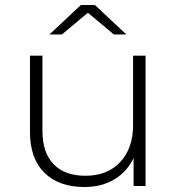

<svg xmlns="http://www.w3.org/2000/svg" viewBox="-20 -745 709 769"><path d="M100 -217V-522H150V-221Q150 -133 195 -87Q240 -41 322 -41Q410 -41 461.5 -96Q513 -151 513 -244V-522H563V0H515V-112Q489 -57 438 -26.5Q387 4 318 4Q216 4 158 -53Q100 -110 100 -217ZM304 -725H360L486 -607H436L332 -694L228 -607H178Z"/></svg>

Font: Goldbeck Next Light
Style: Regular
Weight: 300
Designer: Julieta Ulanovsky
Foundry: Julieta Ulanovsky
Version: Version 7.200